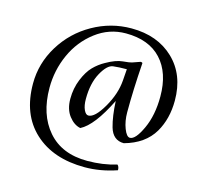

<svg xmlns="http://www.w3.org/2000/svg" viewBox="-115 -751 1133 1071"><g transform="rotate(15 452.0 -215.0)"><path d="M463 193Q280 193 172 93.5Q64 -6 64 -184Q64 -301 126.5 -403Q189 -505 293.5 -564Q398 -623 516 -623Q667 -623 760 -534Q853 -445 853 -296Q853 -191 807 -112Q756 -25 639 7Q576 7 556 -62Q539 -122 535 -209Q456 -49 383 -12Q346 -19 316.5 -57Q287 -95 287 -155.5Q287 -216 308.5 -268.5Q330 -321 358.5 -350Q387 -379 422 -398Q476 -429 516 -432.5Q556 -436 567 -440L613 -456Q622 -456 624 -451Q613 -294 613 -165Q613 -114 629 -72.5Q645 -31 664 -31Q696 -31 732.5 -110Q769 -189 769 -297Q769 -434 697.5 -511Q626 -588 493 -588Q397 -588 319 -528.5Q241 -469 200 -377.5Q159 -286 159 -185Q159 -31 239.5 62Q320 155 467 155Q558 155 636 131Q647 140 647 161Q553 193 463 193ZM408 -91Q445 -91 491.5 -171Q538 -251 544 -329L549 -396Q504 -396 470.5 -392Q437 -388 404 -328Q371 -268 371 -177Q371 -139 382 -115Q393 -91 408 -91Z"/></g></svg>

Font: Rosarivo
Style: Regular
Weight: 400
Designer: Pablo Ugerman
Foundry: Pablo Ugerman
Version: Version 1.003